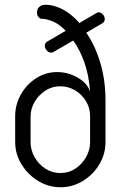

<svg xmlns="http://www.w3.org/2000/svg" viewBox="-20 -783 522 810"><path d="M235 7Q196 7 162 -8.5Q128 -24 101.5 -50.5Q75 -77 59.5 -111Q44 -145 44 -183V-292Q44 -342 68 -384.5Q92 -427 132.5 -453Q173 -479 221 -479Q251 -479 279 -469Q307 -459 329.5 -440.5Q352 -422 360 -396Q355 -467 335.5 -521Q316 -575 289 -612L206 -564Q201 -561 195 -561Q185 -561 177 -570.5Q169 -580 169 -590Q169 -602 180 -608L257 -653Q233 -679 205.5 -691.5Q178 -704 152 -704Q145 -707 140.5 -713.5Q136 -720 136 -730Q136 -737 139 -744.5Q142 -752 150.5 -757.5Q159 -763 172 -763Q206 -763 243.5 -744Q281 -725 315 -686L387 -728Q392 -731 396 -731Q406 -731 414 -722Q422 -713 422 -703Q422 -691 412 -685L344 -645Q381 -592 403 -518.5Q425 -445 425 -360V-183Q425 -133 399 -89.5Q373 -46 329.5 -19.5Q286 7 235 7ZM235 -53Q270 -53 298 -71.5Q326 -90 343 -120Q360 -150 360 -183V-295Q360 -328 342.5 -356.5Q325 -385 296.5 -402Q268 -419 234 -419Q199 -419 171 -400.5Q143 -382 126 -353Q109 -324 109 -292V-183Q109 -150 126 -120Q143 -90 171.5 -71.5Q200 -53 235 -53Z"/></svg>

Font: Dosis
Style: Regular
Weight: 400
Designer: EdgarTolentino, PabloImpallari, IginoMarini
Foundry: EdgarTolentino, PabloImpallari, IginoMarini
Version: Version 3.001; ttfautohint (v1.8.2)